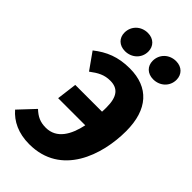

<svg xmlns="http://www.w3.org/2000/svg" viewBox="-309 -1021 1126 1126"><g transform="rotate(45 254.0 -458.0)"><path d="M188 -764C243 -764 287 -804 287 -859C287 -903 256 -935 208 -935C152 -935 109 -894 109 -839C109 -795 140 -764 188 -764ZM422 -764C477 -764 521 -804 521 -859C521 -903 490 -935 442 -935C386 -935 343 -894 343 -839C343 -795 374 -764 422 -764ZM280 -713C183 -713 116 -684 51 -633L124 -530C168 -563 201 -581 250 -581C313 -581 345 -544 345 -455C345 -443 345 -431 344 -418H122L106 -292H331C311 -197 267 -118 177 -118C130 -118 100 -133 67 -164L-25 -66C20 -14 86 19 177 19C441 19 525 -240 525 -437C525 -617 437 -713 280 -713Z"/></g></svg>

Font: Fira Sans ExtraBold
Style: Italic
Weight: 800
Italic angle: -8°
Designer: bBox Type GmbH & Carrois Corporate GbR & Edenspiekermann AG
Foundry: bBox Type GmbH & Carrois Corporate GbR & Edenspiekermann AG
Version: Version 4.301;PS 004.301;hotconv 1.0.88;makeotf.lib2.5.64775